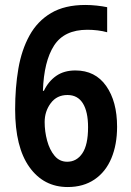

<svg xmlns="http://www.w3.org/2000/svg" viewBox="-20 -744 529 774"><path d="M41 -303Q41 -391 54 -467Q67 -543 99 -601Q131 -659 186 -691.5Q241 -724 324 -724Q346 -724 369.5 -721.5Q393 -719 412 -715V-614Q394 -619 373.5 -621.5Q353 -624 332 -624Q239 -624 198 -560.5Q157 -497 153 -378H157Q175 -416 206.5 -438Q238 -460 284 -460Q364 -460 408 -397.5Q452 -335 452 -233Q452 -161 429 -106Q406 -51 361 -20.5Q316 10 253 10Q156 10 98.5 -70.5Q41 -151 41 -303ZM251 -92Q289 -92 312 -126Q335 -160 335 -231Q335 -294 314 -327.5Q293 -361 252 -361Q209 -361 184.5 -328Q160 -295 160 -252Q160 -214 170 -177Q180 -140 200 -116Q220 -92 251 -92Z"/></svg>

Font: Noto Sans Ethiopic Condensed SemiBold
Style: Regular
Weight: 600
Width: 3
Designer: Monotype Design Team
Foundry: Monotype Imaging Inc.
Version: Version 2.102; ttfautohint (v1.8.4.7-5d5b)